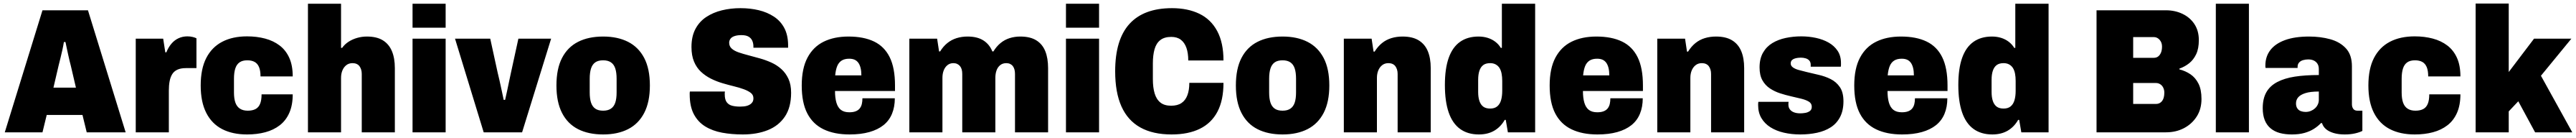

<svg xmlns="http://www.w3.org/2000/svg" viewBox="-20 -746 14557 778"><path d="M7 0 220 -688H477L690 0H470L446 -98H244L220 0ZM282 -252H409L380 -376Q377 -387 373 -403.5Q369 -420 365 -438.5Q361 -457 357 -475.5Q353 -494 350 -509H341Q338 -490 333 -467Q328 -444 322 -420Q316 -396 311 -376Z M747 0V-528H902L914 -451H920Q931 -479 948.5 -499.5Q966 -520 989 -530.5Q1012 -541 1039 -541Q1055 -541 1069 -537.5Q1083 -534 1090 -530V-362H1030Q1002 -362 983 -353.5Q964 -345 953.5 -328.5Q943 -312 938.5 -288.5Q934 -265 934 -235V0Z M1376 12Q1294 12 1235.5 -18Q1177 -48 1145.5 -109.5Q1114 -171 1114 -264Q1114 -358 1145.5 -419Q1177 -480 1235.5 -510.5Q1294 -541 1376 -541Q1431 -541 1478 -528.5Q1525 -516 1560 -489.5Q1595 -463 1614.5 -420Q1634 -377 1634 -315H1452Q1452 -348 1443.5 -368Q1435 -388 1418.5 -397Q1402 -406 1377 -406Q1350 -406 1333.5 -394.5Q1317 -383 1309.5 -360Q1302 -337 1302 -302V-225Q1302 -190 1310 -167.5Q1318 -145 1335.5 -133.5Q1353 -122 1380 -122Q1406 -122 1423.5 -131Q1441 -140 1449.5 -160.5Q1458 -181 1458 -214H1634Q1634 -154 1615 -110.5Q1596 -67 1561 -40Q1526 -13 1479 -0.5Q1432 12 1376 12Z M1720 0V-725H1907V-476H1913Q1928 -497 1950 -511Q1972 -525 1998.5 -532.5Q2025 -540 2053 -540Q2109 -540 2143.5 -518.5Q2178 -497 2194.5 -457.5Q2211 -418 2211 -362V0H2024V-329Q2024 -343 2020.5 -354Q2017 -365 2011 -373Q2005 -381 1995 -385.5Q1985 -390 1972 -390Q1951 -390 1936.5 -378.5Q1922 -367 1914.5 -348.5Q1907 -330 1907 -307V0Z M2311 -590V-725H2498V-590ZM2311 0V-528H2498V0Z M2713 0 2551 -528H2750L2792 -336Q2796 -321 2802 -294Q2808 -267 2814.5 -237Q2821 -207 2826 -183H2834Q2839 -205 2845.5 -234.5Q2852 -264 2857.5 -291.5Q2863 -319 2867 -336L2909 -528H3094L2930 0Z M3388 12Q3305 12 3246 -18Q3187 -48 3155.5 -109.5Q3124 -171 3124 -264Q3124 -358 3155.5 -419Q3187 -480 3246 -510Q3305 -540 3388 -540Q3470 -540 3529 -510Q3588 -480 3620 -419Q3652 -358 3652 -264Q3652 -171 3620 -109.5Q3588 -48 3529 -18Q3470 12 3388 12ZM3388 -122Q3415 -122 3432 -133.5Q3449 -145 3456.5 -167.5Q3464 -190 3464 -225V-302Q3464 -337 3456.5 -360Q3449 -383 3432 -394.5Q3415 -406 3388 -406Q3360 -406 3343.5 -394.5Q3327 -383 3319.5 -360Q3312 -337 3312 -302V-225Q3312 -190 3319.5 -167.5Q3327 -145 3343.5 -133.5Q3360 -122 3388 -122Z M4177 12Q4114 12 4060 2Q4006 -8 3965 -33Q3924 -58 3900.5 -102Q3877 -146 3877 -215Q3877 -217 3877 -221.5Q3877 -226 3878 -230H4076Q4075 -226 4075 -222Q4075 -218 4075 -214Q4075 -185 4086 -170Q4097 -155 4116.5 -150Q4136 -145 4161 -145Q4172 -145 4182.5 -146Q4193 -147 4202.5 -150Q4212 -153 4220 -158.5Q4228 -164 4232.5 -172Q4237 -180 4237 -192Q4237 -211 4222 -222.5Q4207 -234 4182.5 -243Q4158 -252 4127 -259.5Q4096 -267 4062 -277Q4028 -287 3997 -302.5Q3966 -318 3941 -341Q3916 -364 3901.5 -398.5Q3887 -433 3887 -481Q3887 -541 3909.5 -583Q3932 -625 3971 -650.5Q4010 -676 4059.5 -688Q4109 -700 4164 -700Q4219 -700 4267 -688.5Q4315 -677 4352.5 -652.5Q4390 -628 4411 -589Q4432 -550 4433 -495V-477H4237V-484Q4237 -502 4230.5 -516.5Q4224 -531 4209.5 -539.5Q4195 -548 4169 -548Q4146 -548 4130 -542.5Q4114 -537 4107 -527Q4100 -517 4100 -505Q4100 -485 4114.5 -472Q4129 -459 4154 -450.5Q4179 -442 4210 -434Q4241 -426 4274.5 -416.5Q4308 -407 4339 -393Q4370 -379 4395 -356.5Q4420 -334 4435 -301.5Q4450 -269 4450 -223Q4450 -141 4415 -89Q4380 -37 4318.5 -12.5Q4257 12 4177 12Z M4780 12Q4694 12 4633.5 -17Q4573 -46 4541.5 -106.5Q4510 -167 4510 -264Q4510 -360 4542.5 -421Q4575 -482 4634 -511Q4693 -540 4774 -540Q4860 -540 4918.5 -512Q4977 -484 5007 -423.5Q5037 -363 5037 -264V-233H4698Q4698 -194 4706 -167Q4714 -140 4731.5 -126.5Q4749 -113 4779 -113Q4800 -113 4814.5 -118.5Q4829 -124 4837.5 -134.5Q4846 -145 4849.5 -159.5Q4853 -174 4853 -192H5036Q5036 -143 5020 -104.5Q5004 -66 4972 -40.5Q4940 -15 4892 -1.5Q4844 12 4780 12ZM4699 -321H4847Q4847 -345 4842.5 -363Q4838 -381 4829.5 -392.5Q4821 -404 4808.5 -409.5Q4796 -415 4778 -415Q4752 -415 4735.5 -404.5Q4719 -394 4710.5 -373.5Q4702 -353 4699 -321Z M5118 0V-528H5275L5286 -456H5292Q5309 -484 5332.5 -503Q5356 -522 5385 -531Q5414 -540 5447 -540Q5502 -540 5536.5 -518Q5571 -496 5587 -456H5593Q5610 -484 5633 -503Q5656 -522 5684.5 -531Q5713 -540 5745 -540Q5801 -540 5835.5 -518.5Q5870 -497 5886 -457.5Q5902 -418 5902 -362V0H5715V-329Q5715 -343 5712 -354Q5709 -365 5703 -373Q5697 -381 5687.5 -385.5Q5678 -390 5666 -390Q5645 -390 5631 -378.5Q5617 -367 5610.5 -348.5Q5604 -330 5604 -307V0H5417V-329Q5417 -343 5414 -354Q5411 -365 5404.5 -373Q5398 -381 5388.5 -385.5Q5379 -390 5367 -390Q5347 -390 5333 -378.5Q5319 -367 5312 -348.5Q5305 -330 5305 -307V0Z M6003 -590V-725H6190V-590ZM6003 0V-528H6190V0Z M6600 12Q6494 12 6423 -27.5Q6352 -67 6316.5 -146Q6281 -225 6281 -344Q6281 -523 6362 -611.5Q6443 -700 6602 -700Q6691 -700 6756.5 -668.5Q6822 -637 6857.5 -571Q6893 -505 6893 -405H6694Q6694 -447 6683.5 -476.5Q6673 -506 6652 -522Q6631 -538 6598 -538Q6559 -538 6536 -520Q6513 -502 6503.5 -468.5Q6494 -435 6494 -389V-299Q6494 -253 6504 -219.5Q6514 -186 6536.5 -168Q6559 -150 6597 -150Q6633 -150 6655.5 -165Q6678 -180 6689 -209Q6700 -238 6700 -279H6893Q6893 -181 6859 -116.5Q6825 -52 6759.5 -20Q6694 12 6600 12Z M7227 12Q7144 12 7085 -18Q7026 -48 6994.5 -109.5Q6963 -171 6963 -264Q6963 -358 6994.5 -419Q7026 -480 7085 -510Q7144 -540 7227 -540Q7309 -540 7368 -510Q7427 -480 7459 -419Q7491 -358 7491 -264Q7491 -171 7459 -109.5Q7427 -48 7368 -18Q7309 12 7227 12ZM7227 -122Q7254 -122 7271 -133.5Q7288 -145 7295.5 -167.5Q7303 -190 7303 -225V-302Q7303 -337 7295.5 -360Q7288 -383 7271 -394.5Q7254 -406 7227 -406Q7199 -406 7182.5 -394.5Q7166 -383 7158.5 -360Q7151 -337 7151 -302V-225Q7151 -190 7158.5 -167.5Q7166 -145 7182.5 -133.5Q7199 -122 7227 -122Z M7573 0V-528H7730L7741 -455H7747Q7765 -484 7788.5 -503Q7812 -522 7841.5 -531Q7871 -540 7905 -540Q7961 -540 7996 -518.5Q8031 -497 8047.5 -457.5Q8064 -418 8064 -362V0H7877V-329Q7877 -343 7873.5 -354Q7870 -365 7864 -373Q7858 -381 7848 -385.5Q7838 -390 7825 -390Q7804 -390 7789.5 -378.5Q7775 -367 7767.5 -348.5Q7760 -330 7760 -307V0Z M8336 12Q8273 12 8230 -19Q8187 -50 8165.5 -112Q8144 -174 8144 -267Q8144 -359 8165.5 -419.5Q8187 -480 8229.5 -510Q8272 -540 8334 -540Q8362 -540 8386 -532.5Q8410 -525 8429 -510.5Q8448 -496 8460 -476H8466V-725H8654V0H8500L8488 -70H8482Q8459 -30 8422.5 -9Q8386 12 8336 12ZM8400 -134Q8425 -134 8440 -146.5Q8455 -159 8461.5 -181.5Q8468 -204 8468 -234V-290Q8468 -312 8464.5 -330.5Q8461 -349 8453 -362Q8445 -375 8431.5 -382.5Q8418 -390 8400 -390Q8375 -390 8360.5 -379Q8346 -368 8339 -347Q8332 -326 8332 -296V-227Q8332 -198 8339 -177Q8346 -156 8360.5 -145Q8375 -134 8400 -134Z M9006 12Q8920 12 8859.5 -17Q8799 -46 8767.5 -106.5Q8736 -167 8736 -264Q8736 -360 8768.5 -421Q8801 -482 8860 -511Q8919 -540 9000 -540Q9086 -540 9144.5 -512Q9203 -484 9233 -423.5Q9263 -363 9263 -264V-233H8924Q8924 -194 8932 -167Q8940 -140 8957.5 -126.5Q8975 -113 9005 -113Q9026 -113 9040.5 -118.5Q9055 -124 9063.5 -134.5Q9072 -145 9075.5 -159.5Q9079 -174 9079 -192H9262Q9262 -143 9246 -104.5Q9230 -66 9198 -40.5Q9166 -15 9118 -1.5Q9070 12 9006 12ZM8925 -321H9073Q9073 -345 9068.5 -363Q9064 -381 9055.5 -392.5Q9047 -404 9034.5 -409.5Q9022 -415 9004 -415Q8978 -415 8961.5 -404.5Q8945 -394 8936.5 -373.5Q8928 -353 8925 -321Z M9344 0V-528H9501L9512 -455H9518Q9536 -484 9559.5 -503Q9583 -522 9612.5 -531Q9642 -540 9676 -540Q9732 -540 9767 -518.5Q9802 -497 9818.5 -457.5Q9835 -418 9835 -362V0H9648V-329Q9648 -343 9644.5 -354Q9641 -365 9635 -373Q9629 -381 9619 -385.5Q9609 -390 9596 -390Q9575 -390 9560.5 -378.5Q9546 -367 9538.5 -348.5Q9531 -330 9531 -307V0Z M10152 12Q10103 12 10059.5 2Q10016 -8 9983.5 -28.5Q9951 -49 9932.5 -80Q9914 -111 9914 -152Q9914 -156 9914 -161Q9914 -166 9915 -172H10086Q10085 -167 10085 -163Q10085 -159 10085 -156Q10085 -140 10093.5 -129Q10102 -118 10117 -112.5Q10132 -107 10152 -107Q10165 -107 10180 -109.5Q10195 -112 10206 -120Q10217 -128 10217 -144Q10217 -163 10200.5 -173Q10184 -183 10157.5 -189.5Q10131 -196 10100 -203Q10069 -210 10038 -220Q10007 -230 9980.5 -247.5Q9954 -265 9938 -293.5Q9922 -322 9922 -366Q9922 -415 9941.5 -449Q9961 -483 9994 -503Q10027 -523 10069.5 -532Q10112 -541 10158 -541Q10200 -541 10240 -532.5Q10280 -524 10312 -506Q10344 -488 10363 -459.5Q10382 -431 10382 -391Q10382 -387 10382 -380.5Q10382 -374 10381 -370H10211V-381Q10211 -395 10203.5 -404Q10196 -413 10183 -417Q10170 -421 10155 -421Q10149 -421 10139.5 -420Q10130 -419 10120.5 -416Q10111 -413 10104.5 -406.5Q10098 -400 10098 -388Q10098 -375 10110.5 -366Q10123 -357 10143 -351.5Q10163 -346 10188 -340Q10220 -332 10256 -324Q10292 -316 10324 -300Q10356 -284 10376 -254.5Q10396 -225 10396 -175Q10396 -123 10377 -86.5Q10358 -50 10324.5 -28.5Q10291 -7 10246.5 2.5Q10202 12 10152 12Z M10727 12Q10641 12 10580.5 -17Q10520 -46 10488.5 -106.5Q10457 -167 10457 -264Q10457 -360 10489.5 -421Q10522 -482 10581 -511Q10640 -540 10721 -540Q10807 -540 10865.5 -512Q10924 -484 10954 -423.5Q10984 -363 10984 -264V-233H10645Q10645 -194 10653 -167Q10661 -140 10678.5 -126.5Q10696 -113 10726 -113Q10747 -113 10761.5 -118.5Q10776 -124 10784.5 -134.5Q10793 -145 10796.5 -159.5Q10800 -174 10800 -192H10983Q10983 -143 10967 -104.5Q10951 -66 10919 -40.5Q10887 -15 10839 -1.5Q10791 12 10727 12ZM10646 -321H10794Q10794 -345 10789.5 -363Q10785 -381 10776.5 -392.5Q10768 -404 10755.5 -409.5Q10743 -415 10725 -415Q10699 -415 10682.5 -404.5Q10666 -394 10657.5 -373.5Q10649 -353 10646 -321Z M11237 12Q11174 12 11131 -19Q11088 -50 11066.5 -112Q11045 -174 11045 -267Q11045 -359 11066.5 -419.5Q11088 -480 11130.5 -510Q11173 -540 11235 -540Q11263 -540 11287 -532.5Q11311 -525 11330 -510.5Q11349 -496 11361 -476H11367V-725H11555V0H11401L11389 -70H11383Q11360 -30 11323.5 -9Q11287 12 11237 12ZM11301 -134Q11326 -134 11341 -146.5Q11356 -159 11362.5 -181.5Q11369 -204 11369 -234V-290Q11369 -312 11365.5 -330.5Q11362 -349 11354 -362Q11346 -375 11332.5 -382.5Q11319 -390 11301 -390Q11276 -390 11261.5 -379Q11247 -368 11240 -347Q11233 -326 11233 -296V-227Q11233 -198 11240 -177Q11247 -156 11261.5 -145Q11276 -134 11301 -134Z M11826 0V-688H12218Q12270 -688 12312.5 -667.5Q12355 -647 12379.5 -609.5Q12404 -572 12404 -520Q12404 -472 12389 -440.5Q12374 -409 12349.5 -389.5Q12325 -370 12294 -359V-355Q12329 -346 12357 -327Q12385 -308 12402 -274.5Q12419 -241 12419 -188Q12419 -131 12392 -89Q12365 -47 12320 -23.5Q12275 0 12218 0ZM12033 -160H12162Q12183 -160 12196 -176Q12209 -192 12209 -224Q12209 -239 12203 -251.5Q12197 -264 12186 -271Q12175 -278 12162 -278H12033ZM12033 -420H12149Q12164 -420 12174 -427.5Q12184 -435 12190 -449Q12196 -463 12196 -484Q12196 -506 12182.5 -521.5Q12169 -537 12149 -537H12033Z M12500 0V-725H12687V0Z M12930 12Q12892 12 12862 4Q12832 -4 12810 -22Q12788 -40 12776.5 -68.5Q12765 -97 12765 -136Q12765 -190 12785.5 -226Q12806 -262 12847 -283.5Q12888 -305 12946.5 -314Q13005 -323 13082 -323V-356Q13082 -375 13074 -387Q13066 -399 13053 -405Q13040 -411 13022 -411Q13007 -411 12993 -407Q12979 -403 12970.5 -393.5Q12962 -384 12962 -369V-363H12781Q12780 -367 12780 -370Q12780 -373 12780 -377Q12780 -427 12808 -463.5Q12836 -500 12891 -520Q12946 -540 13027 -540Q13091 -540 13146 -525Q13201 -510 13235 -473.5Q13269 -437 13269 -372V-158Q13269 -143 13276.5 -132.5Q13284 -122 13300 -122H13328V-8Q13313 0 13287 6Q13261 12 13228 12Q13193 12 13166 4Q13139 -4 13122.5 -18Q13106 -32 13100 -52H13094Q13077 -34 13054 -19.5Q13031 -5 13000.5 3.5Q12970 12 12930 12ZM13007 -115Q13023 -115 13036.5 -120.5Q13050 -126 13060 -135Q13070 -144 13076 -156.5Q13082 -169 13082 -183V-230Q13034 -230 13006 -221Q12978 -212 12965.5 -197.5Q12953 -183 12953 -163Q12953 -146 12960.5 -135Q12968 -124 12980.5 -119.5Q12993 -115 13007 -115Z M13624 12Q13542 12 13483.5 -18Q13425 -48 13393.5 -109.5Q13362 -171 13362 -264Q13362 -358 13393.5 -419Q13425 -480 13483.5 -510.5Q13542 -541 13624 -541Q13679 -541 13726 -528.5Q13773 -516 13808 -489.5Q13843 -463 13862.5 -420Q13882 -377 13882 -315H13700Q13700 -348 13691.5 -368Q13683 -388 13666.5 -397Q13650 -406 13625 -406Q13598 -406 13581.5 -394.5Q13565 -383 13557.5 -360Q13550 -337 13550 -302V-225Q13550 -190 13558 -167.5Q13566 -145 13583.5 -133.5Q13601 -122 13628 -122Q13654 -122 13671.5 -131Q13689 -140 13697.5 -160.5Q13706 -181 13706 -214H13882Q13882 -154 13863 -110.5Q13844 -67 13809 -40Q13774 -13 13727 -0.5Q13680 12 13624 12Z M13968 0V-726H14155V-340L14298 -528H14509L14337 -319L14514 0H14304L14209 -175L14155 -118V0Z"/></svg>

Font: Archivo SemiCondensed Black
Style: Regular
Weight: 900
Width: 4
Designer: Hector Gatti
Foundry: Omnibus-Type
Version: Version 2.001